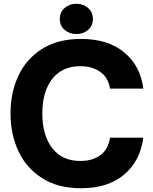

<svg xmlns="http://www.w3.org/2000/svg" viewBox="-20 -985 813 1021"><path d="M36 -382Q36 -492 77.5 -581.5Q119 -671 203 -724.5Q287 -778 411 -778Q554 -778 640.5 -706.5Q727 -635 742 -514H565Q556 -572 513.5 -602.5Q471 -633 407 -633Q310 -633 257.5 -565Q205 -497 205 -382Q205 -266 257.5 -197.5Q310 -129 407 -129Q472 -129 514 -160Q556 -191 565 -253H742Q726 -129 640 -56.5Q554 16 411 16Q288 16 203.5 -38Q119 -92 77.5 -182Q36 -272 36 -382ZM298 -884Q298 -920 323.5 -942.5Q349 -965 386 -965Q423 -965 448.5 -942.5Q474 -920 474 -884Q474 -848 448.5 -826Q423 -804 386 -804Q349 -804 323.5 -826Q298 -848 298 -884Z"/></svg>

Font: Open Sauce Sans ExtraBold
Style: Regular
Weight: 800
Designer: Alfredo Marco Pradil
Foundry: Creative Sauce Fz LLC
Version: Version 1.477